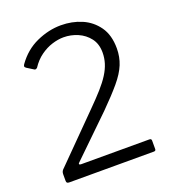

<svg xmlns="http://www.w3.org/2000/svg" viewBox="-137 -856 861 959"><g transform="rotate(-20 294.0 -376.0)"><path d="M295 -308Q335 -348 363.5 -380Q392 -412 410 -440.5Q428 -469 436.5 -496.5Q445 -524 445 -553Q445 -599 421.5 -629.5Q398 -660 362 -675.5Q326 -691 287 -691Q258 -691 226 -681Q194 -671 164 -649.5Q134 -628 111 -593Q108 -590 103 -588.5Q98 -587 92 -592L60 -612Q53 -617 53 -621.5Q53 -626 57 -632Q101 -694 165.5 -723Q230 -752 295 -752Q354 -752 404.5 -730.5Q455 -709 487 -664Q519 -619 519 -548Q519 -503 503 -463.5Q487 -424 450 -380Q413 -336 354 -277L148 -77Q142 -72 144 -68.5Q146 -65 154 -65H516Q527 -65 527 -55V-10Q527 -5 524.5 -2.5Q522 0 516 0H67Q59 0 55.5 -3Q52 -6 52 -14V-47Q52 -54 53.5 -59.5Q55 -65 60 -71Q65 -77 74 -85Z"/></g></svg>

Font: Libre Franklin Thin Light
Style: Regular
Weight: 300
Version: Version 3.000